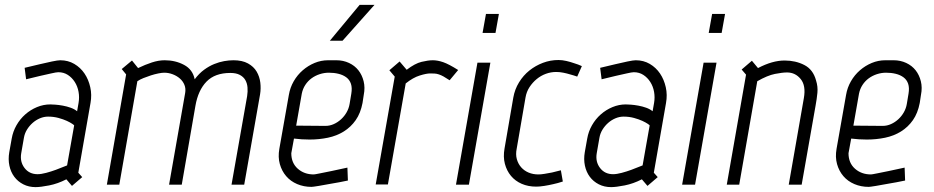

<svg xmlns="http://www.w3.org/2000/svg" viewBox="-20 -757 3828 787"><path d="M284 -243Q284 -244 276 -249.5Q268 -255 254 -261.5Q240 -268 220 -273.5Q200 -279 177 -279Q160 -279 143.5 -272Q127 -265 113.5 -253Q100 -241 90.5 -225.5Q81 -210 78 -192L67 -129Q61 -94 80.5 -68.5Q100 -43 134 -43Q149 -43 169.5 -48.5Q190 -54 209 -61Q231 -69 255 -79ZM301 -49 317 -31 275 5 252 -22Q217 -4 181.5 3Q146 10 126 10Q98 10 75.5 -1.5Q53 -13 38.5 -32.5Q24 -52 18.5 -78Q13 -104 18 -133L28 -189Q33 -218 47.5 -243.5Q62 -269 83.5 -288Q105 -307 131.5 -318Q158 -329 186 -329Q193 -329 207 -328Q221 -327 237.5 -324Q254 -321 269.5 -315.5Q285 -310 296 -301L302 -335Q306 -358 302 -380.5Q298 -403 286.5 -421Q275 -439 258 -450Q241 -461 219 -461Q211 -461 189.5 -456Q168 -451 145 -446Q118 -440 87 -432L81 -479Q115 -487 144 -494Q169 -500 193 -505Q217 -510 227 -510Q259 -510 284.5 -495Q310 -480 326.5 -455.5Q343 -431 350 -399.5Q357 -368 351 -335Z M739 -376Q742 -394 736 -409Q730 -424 717.5 -435Q705 -446 688 -452.5Q671 -459 653 -459Q644 -459 629 -456Q614 -453 598.5 -448Q583 -443 568 -437Q553 -431 543 -424L469 0H418L497 -452L479 -474L521 -509L546 -478Q575 -492 602.5 -501Q630 -510 655 -510Q699 -510 734.5 -491Q770 -472 778 -432Q796 -456 816.5 -471Q837 -486 858 -494.5Q879 -503 899 -506.5Q919 -510 937 -510Q973 -510 996.5 -497Q1020 -484 1032 -463.5Q1044 -443 1047 -418.5Q1050 -394 1046 -370L981 0H929L993 -363Q996 -382 994.5 -399Q993 -416 985.5 -429Q978 -442 963 -450Q948 -458 924 -458Q861 -458 826.5 -422.5Q792 -387 781 -323L725 0H673Z M1312 -241H1314Q1332 -241 1348.5 -248.5Q1365 -256 1378.5 -268.5Q1392 -281 1401 -297Q1410 -313 1413 -331L1420 -373Q1424 -397 1418.5 -413.5Q1413 -430 1399.5 -440Q1386 -450 1367.5 -454.5Q1349 -459 1328 -459Q1309 -459 1290.5 -453Q1272 -447 1257 -436Q1242 -425 1231.5 -409Q1221 -393 1217 -373L1194 -242ZM1164 -368Q1169 -398 1184 -424Q1199 -450 1221 -469Q1243 -488 1269.5 -499Q1296 -510 1325 -510H1359Q1387 -510 1410.5 -499Q1434 -488 1449 -469Q1464 -450 1470.5 -424Q1477 -398 1471 -368L1466 -335Q1458 -293 1438 -264.5Q1418 -236 1389 -218Q1360 -200 1324 -192.5Q1288 -185 1249 -185Q1233 -185 1217 -186Q1201 -187 1185 -189L1174 -129Q1174 -89 1200.5 -65.5Q1227 -42 1266 -42Q1270 -42 1292 -46.5Q1314 -51 1339 -56Q1368 -62 1404 -70L1406 -17Q1368 -9 1337 -4Q1311 1 1286.5 5Q1262 9 1257 9Q1225 9 1198 -2.5Q1171 -14 1153 -35Q1135 -56 1127 -84.5Q1119 -113 1125 -147ZM1384 -590H1332L1454 -737H1515Z M1858 -470 1823 -428Q1808 -438 1798 -443.5Q1788 -449 1779 -452Q1770 -455 1761.5 -455.5Q1753 -456 1743 -456Q1728 -456 1700.5 -447.5Q1673 -439 1643 -415L1570 -1H1520L1598 -443L1576 -469L1618 -505L1647 -471Q1681 -497 1708 -503.5Q1735 -510 1754 -510Q1774 -510 1797 -502Q1820 -494 1858 -470Z M1972 -700H2025L2011 -622H1958ZM1937 -500H1990L1902 0H1849Z M2098 -148Q2093 -124 2098.5 -104.5Q2104 -85 2116.5 -71Q2129 -57 2147 -49.5Q2165 -42 2187 -42Q2197 -42 2212.5 -44.5Q2228 -47 2243 -50Q2261 -54 2279 -59L2287 -13Q2266 -6 2247 -2Q2230 2 2211 5Q2192 8 2178 8Q2145 8 2118.5 -3.5Q2092 -15 2074.5 -36Q2057 -57 2049.5 -85.5Q2042 -114 2048 -148L2084 -357Q2090 -391 2107.5 -419.5Q2125 -448 2150 -468Q2175 -488 2205.5 -499.5Q2236 -511 2269 -511Q2285 -511 2302 -507Q2319 -503 2333 -498Q2350 -493 2365 -486L2346 -443Q2332 -448 2317 -452Q2304 -456 2289 -459Q2274 -462 2260 -462Q2238 -462 2217.5 -454.5Q2197 -447 2180 -433Q2163 -419 2150.5 -400Q2138 -381 2134 -357Z M2643 -243Q2643 -244 2635 -249.5Q2627 -255 2613 -261.5Q2599 -268 2579 -273.5Q2559 -279 2536 -279Q2519 -279 2502.5 -272Q2486 -265 2472.5 -253Q2459 -241 2449.5 -225.5Q2440 -210 2437 -192L2426 -129Q2420 -94 2439.5 -68.5Q2459 -43 2493 -43Q2508 -43 2528.5 -48.5Q2549 -54 2568 -61Q2590 -69 2614 -79ZM2660 -49 2676 -31 2634 5 2611 -22Q2576 -4 2540.5 3Q2505 10 2485 10Q2457 10 2434.5 -1.5Q2412 -13 2397.5 -32.5Q2383 -52 2377.5 -78Q2372 -104 2377 -133L2387 -189Q2392 -218 2406.5 -243.5Q2421 -269 2442.5 -288Q2464 -307 2490.5 -318Q2517 -329 2545 -329Q2552 -329 2566 -328Q2580 -327 2596.5 -324Q2613 -321 2628.5 -315.5Q2644 -310 2655 -301L2661 -335Q2665 -358 2661 -380.5Q2657 -403 2645.5 -421Q2634 -439 2617 -450Q2600 -461 2578 -461Q2570 -461 2548.5 -456Q2527 -451 2504 -446Q2477 -440 2446 -432L2440 -479Q2474 -487 2503 -494Q2528 -500 2552 -505Q2576 -510 2586 -510Q2618 -510 2643.5 -495Q2669 -480 2685.5 -455.5Q2702 -431 2709 -399.5Q2716 -368 2710 -335Z M2899 -700H2952L2938 -622H2885ZM2864 -500H2917L2829 0H2776Z M3325 -427Q3333 -402 3330.5 -376.5Q3328 -351 3323 -324L3266 0H3213L3275 -355Q3284 -406 3262 -433Q3240 -460 3206 -460Q3187 -460 3156.5 -454Q3126 -448 3084 -424L3010 0H2959L3038 -451L3020 -472L3062 -508L3087 -478Q3146 -509 3196 -509Q3241 -509 3277 -490.5Q3313 -472 3325 -427Z M3596 -241H3598Q3616 -241 3632.5 -248.5Q3649 -256 3662.5 -268.5Q3676 -281 3685 -297Q3694 -313 3697 -331L3704 -373Q3708 -397 3702.5 -413.5Q3697 -430 3683.5 -440Q3670 -450 3651.5 -454.5Q3633 -459 3612 -459Q3593 -459 3574.5 -453Q3556 -447 3541 -436Q3526 -425 3515.5 -409Q3505 -393 3501 -373L3478 -242ZM3448 -368Q3453 -398 3468 -424Q3483 -450 3505 -469Q3527 -488 3553.5 -499Q3580 -510 3609 -510H3643Q3671 -510 3694.5 -499Q3718 -488 3733 -469Q3748 -450 3754.5 -424Q3761 -398 3755 -368L3750 -335Q3742 -293 3722 -264.5Q3702 -236 3673 -218Q3644 -200 3608 -192.5Q3572 -185 3533 -185Q3517 -185 3501 -186Q3485 -187 3469 -189L3458 -129Q3458 -89 3484.5 -65.5Q3511 -42 3550 -42Q3554 -42 3576 -46.5Q3598 -51 3623 -56Q3652 -62 3688 -70L3690 -17Q3652 -9 3621 -4Q3595 1 3570.5 5Q3546 9 3541 9Q3509 9 3482 -2.5Q3455 -14 3437 -35Q3419 -56 3411 -84.5Q3403 -113 3409 -147Z"/></svg>

Font: Marvel
Style: Italic
Weight: 400
Italic angle: -12°
Designer: Carolina Trebol
Foundry: Carolina Trebol
Version: Version 1.001